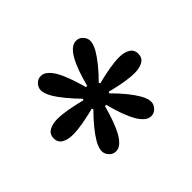

<svg xmlns="http://www.w3.org/2000/svg" viewBox="-135 -1011 904 904"><g transform="rotate(45 317.0 -559.0)"><path d="M317.4 -276.9Q290.5 -276.9 277.6 -298.3Q264.6 -319.8 264.6 -354Q264.6 -382.8 271.2 -420.4Q277.8 -458 289.1 -502.9L282.7 -506.3Q250.5 -475.1 220.9 -450.7Q191.4 -426.3 165.5 -411.1Q151.9 -403.3 138.9 -398.7Q126 -394 113.8 -394Q96.7 -394 81.5 -407.7Q66.4 -421.4 66.4 -441.9Q66.4 -459.5 79.6 -474.9Q92.8 -490.2 113.3 -502.4Q138.7 -517.1 174.1 -530Q209.5 -543 253.9 -555.2V-563.5Q210 -574.7 174.6 -587.6Q139.2 -600.6 113.3 -615.7Q92.3 -627.9 79.3 -643.3Q66.4 -658.7 66.4 -676.3Q66.4 -696.8 81.5 -710.4Q96.7 -724.1 113.8 -724.1Q125.5 -724.1 138.7 -719.5Q151.9 -714.8 165.5 -707Q215.8 -677.7 282.7 -611.8L289.1 -615.7Q277.8 -659.2 271.2 -697.3Q264.6 -735.4 264.6 -764.2Q264.6 -798.3 277.6 -819.6Q290.5 -840.8 317.4 -840.8Q344.2 -840.8 356.9 -819.6Q369.6 -798.3 369.6 -764.2Q369.6 -735.8 363.3 -698.2Q356.9 -660.6 345.2 -615.7L352.1 -611.8Q417 -676.8 468.8 -707Q482.4 -714.8 495.4 -719.5Q508.3 -724.1 520.5 -724.1Q537.6 -724.1 553 -710.2Q568.4 -696.3 568.4 -676.3Q568.4 -658.7 555.2 -643.3Q542 -627.9 521 -615.7Q496.1 -601.1 460.7 -588.1Q425.3 -575.2 380.4 -563.5V-555.2Q424.3 -543.5 460 -530.3Q495.6 -517.1 521 -502.4Q542 -490.2 555.2 -474.9Q568.4 -459.5 568.4 -441.9Q568.4 -421.4 553 -407.7Q537.6 -394 520.5 -394Q508.8 -394 495.6 -398.7Q482.4 -403.3 468.8 -411.1Q419.4 -439.9 352.1 -506.3L345.2 -502.9Q356.4 -459 363 -420.9Q369.6 -382.8 369.6 -354Q369.6 -319.8 356.9 -298.3Q344.2 -276.9 317.4 -276.9Z"/></g></svg>

Font: Pinar DS4-SemiBold
Style: Regular
Weight: 600
Designer: Amin Abedi
Version: Version 2.000